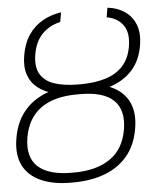

<svg xmlns="http://www.w3.org/2000/svg" viewBox="-56 -786 688 841"><g transform="rotate(-5 288.0 -365.0)"><path d="M289.1 -414.1H304.2Q383.3 -414.1 436 -389.6Q488.8 -365.2 511.5 -318.4Q534.2 -271.5 522.9 -203.6Q511.2 -131.3 472.4 -84.2Q433.6 -37.1 372.1 -13.7Q310.5 9.8 230 9.8H222.2Q144.5 9.8 90.6 -14.2Q36.6 -38.1 12.7 -85.4Q-11.2 -132.8 0.5 -203.1Q11.7 -272.5 49.3 -319.6Q86.9 -366.7 147.7 -390.4Q208.5 -414.1 289.1 -414.1ZM297.4 -373H282.2Q180.2 -373 121.6 -330.1Q63 -287.1 48.8 -202.6Q35.2 -117.7 81.8 -75.4Q128.4 -33.2 229 -33.2H237.8Q337.9 -33.2 398.7 -75.2Q459.5 -117.2 473.6 -203.1Q487.3 -286.6 442.9 -329.8Q398.4 -373 297.4 -373ZM287.6 -416H306.2Q366.7 -416.5 413.1 -431.2Q459.5 -445.8 488.8 -478Q518.1 -510.3 526.9 -563Q536.6 -622.6 512.7 -656Q488.8 -689.5 440.9 -698.2L447.8 -739.7Q491.2 -734.9 523.2 -713.1Q555.2 -691.4 569.8 -654.1Q584.5 -616.7 575.7 -563Q564.9 -497.6 527.6 -456.1Q490.2 -414.6 431.6 -395Q373 -375.5 298.8 -375.5H280.8Q226.6 -375.5 183.3 -386.5Q140.1 -397.5 111.1 -420.4Q82 -443.4 70.1 -478.8Q58.1 -514.2 66.4 -563Q75.2 -616.2 100.1 -652.6Q125 -689 162.1 -710Q199.2 -731 243.7 -737.3L236.3 -695.3Q189 -685.1 156.7 -652.3Q124.5 -619.6 115.2 -563Q106.4 -509.8 125 -477.5Q143.6 -445.3 185.3 -430.9Q227.1 -416.5 287.6 -416Z"/></g></svg>

Font: Inter 28pt ExtraLight
Style: Italic
Weight: 250
Italic angle: -9.3988°
Designer: Rasmus Andersson
Foundry: rsms
Version: Version 4.001;git-66647c0bb